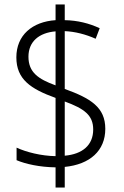

<svg xmlns="http://www.w3.org/2000/svg" viewBox="-20 -779 553 857"><path d="M228 -32V58H269V-34C381 -45 450 -106 450 -204C450 -300 385 -340 269 -382V-640C315 -638 362 -626 407 -606L425 -653C378 -675 326 -688 269 -689V-759H228V-689C124 -682 53 -622 53 -523C53 -425 117 -382 228 -342V-82C164 -83 97 -100 54 -120V-64C94 -47 157 -33 228 -32ZM228 -639V-398C151 -426 107 -456 107 -526C107 -594 155 -633 228 -639ZM269 -84V-326C356 -294 396 -265 396 -201C396 -131 348 -91 269 -84Z"/></svg>

Font: Noto Sans Khmer SemiCondensed Light
Style: Regular
Weight: 300
Width: 4
Designer: Danh Hong and the Monotype Design Team
Foundry: Monotype Imaging Inc.
Version: Version 2.004